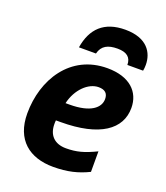

<svg xmlns="http://www.w3.org/2000/svg" viewBox="-142 -868 842 976"><g transform="rotate(20 278.5 -380.5)"><path d="M44 -201C44 -58 132 10 260 10C337 10 393 -4 450 -32V-143C386 -112 346 -101 289 -101C226 -101 192 -138 192 -197C192 -204 192 -209 193 -217H218C430 -217 532 -292 532 -407C532 -494 470 -556 349 -556C149 -556 44 -384 44 -201ZM268 -606C279 -651 312 -667 363 -667C413 -667 438 -647 438 -606H523C525 -615 526 -626 526 -638C526 -704 486 -771 368 -771C253 -771 193 -711 176 -606ZM209 -316C227 -395 285 -450 340 -450C374 -450 391 -435 391 -404C391 -357 344 -316 231 -316Z"/></g></svg>

Font: BC Sans
Style: Bold Italic
Weight: 700
Italic angle: -12°
Designer: Monotype Design Team
Province of B.C.
Foundry: Monotype Imaging Inc.
Version: Version 2.000;GOOG;noto-source:20170915:90ef993387c0